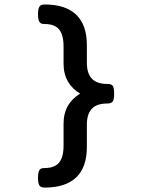

<svg xmlns="http://www.w3.org/2000/svg" viewBox="-20 -661 640 873"><path d="M289.6 -289.1Q269 -324.2 269 -371.1V-449.2Q269 -503.4 248.3 -527.6Q227.5 -551.8 183.6 -551.8Q174.3 -551.8 168.7 -553.7Q163.1 -555.7 159.7 -561Q152.8 -569.8 152.8 -596.2Q152.8 -621.6 159.7 -631.3Q163.1 -636.7 168.7 -638.7Q174.3 -640.6 183.6 -640.6Q277.8 -640.6 326.4 -594.2Q375 -547.9 375 -455.1V-376Q375 -327.6 397.5 -303.5Q419.9 -279.3 468.3 -279.3Q477.5 -279.3 483.4 -277.3Q489.3 -275.4 492.7 -270.5Q499 -260.7 499 -235.4Q499 -209.5 492.7 -199.7Q485.8 -190.4 468.3 -190.4Q419.9 -190.4 397.5 -166.5Q375 -142.6 375 -94.2V6.3Q375 99.6 326.4 145.8Q277.8 191.9 183.6 191.9Q174.3 191.9 168.5 189.7Q162.6 187.5 159.2 182.1Q152.8 172.4 152.8 147.5Q152.8 121.6 159.7 111.8Q163.1 106.9 168.7 105Q174.3 103 183.6 103Q227.5 103 248.3 78.9Q269 54.7 269 0.5V-99.1Q269 -145 289.1 -180.7Q307.6 -212.4 344.2 -235.4Q309.1 -256.3 289.6 -289.1Z"/></svg>

Font: Courier Prime SemiBold
Style: Regular
Weight: 600
Designer: Alan Dague-Greene
Foundry: Quote-Unquote Apps
Version: Version 1.202